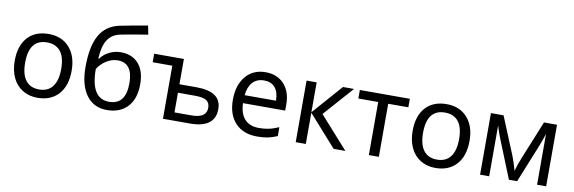

<svg xmlns="http://www.w3.org/2000/svg" viewBox="-54 -1200 4923 1646"><g transform="rotate(10 2407.5 -377.5)"><path d="M146 -269Q146 -168 185.8 -115.5Q225.6 -63 303.2 -63Q379.9 -63 419.9 -115.5Q460 -168 460 -269Q460 -370.1 419.7 -421.1Q379.4 -472.2 301.8 -472.2Q146 -472.2 146 -269ZM550.8 -269Q550.8 -137.7 484.4 -64Q418 9.8 300.8 9.8Q228 9.8 171.9 -24.2Q115.7 -58.1 85.4 -121.6Q55.2 -185.1 55.2 -269Q55.2 -399.9 120.6 -472.9Q186 -545.9 304.2 -545.9Q417.5 -545.9 484.1 -471.4Q550.8 -397 550.8 -269Z M912.1 -63Q1057.1 -63 1057.1 -249Q1057.1 -425.8 925.8 -425.8Q890.1 -425.8 856.7 -411.1Q823.2 -396.5 796.1 -372.6Q769 -348.6 752 -319.8Q752 -63 912.1 -63ZM662.1 -321.8Q662.1 -501 716.1 -597.9Q770 -694.8 885.7 -720.2Q994.6 -742.2 1128.9 -765.1L1144 -688L1085.9 -678.7Q972.7 -660.2 903.8 -646Q833.5 -630.4 798.1 -574.5Q762.7 -518.6 757.8 -412.1H764.2Q792.5 -451.7 839.6 -475.3Q886.7 -499 939.9 -499Q1038.6 -499 1094.2 -435.5Q1149.9 -372.1 1149.9 -257.8Q1149.9 -130.4 1085 -60.3Q1020 9.8 904.8 9.8Q790.5 9.8 726.3 -77.6Q662.1 -165 662.1 -321.8Z M1759.3 -159.2Q1759.3 -203.1 1729.7 -222.7Q1700.2 -242.2 1626 -242.2H1481V-70.8H1628.9Q1759.3 -70.8 1759.3 -159.2ZM1481 -315.9H1628.9Q1846.2 -315.9 1846.2 -164.1Q1846.2 0 1627.9 0H1393.1V-461.9H1222.2V-536.1H1481Z M2190.9 -474.1Q2127.9 -474.1 2091.3 -433.6Q2054.7 -393.1 2047.9 -320.8H2320.8Q2319.8 -396 2286.1 -435.1Q2252.4 -474.1 2190.9 -474.1ZM2212.9 9.8Q2092.3 9.8 2023.7 -63.2Q1955.1 -136.2 1955.1 -264.2Q1955.1 -393.1 2019 -469.5Q2083 -545.9 2191.9 -545.9Q2293 -545.9 2353 -480.7Q2413.1 -415.5 2413.1 -304.2V-251H2045.9Q2048.3 -159.7 2092.3 -112.3Q2136.2 -64.9 2216.8 -64.9Q2259.8 -64.9 2298.3 -72.5Q2336.9 -80.1 2388.7 -102.1V-24.9Q2344.2 -5.9 2305.2 2Q2266.1 9.8 2212.9 9.8Z M2865.7 -536.1H2961.9L2732.9 -277.8L2981 0H2878.9L2636.7 -272V0H2548.8V-536.1H2636.7V-275.9Z M3447.8 -461.9H3272.5V0H3185.5V-461.9H3012.7V-536.1H3447.8Z M3609.9 -269Q3609.9 -168 3649.7 -115.5Q3689.5 -63 3767.1 -63Q3843.8 -63 3883.8 -115.5Q3923.8 -168 3923.8 -269Q3923.8 -370.1 3883.5 -421.1Q3843.3 -472.2 3765.6 -472.2Q3609.9 -472.2 3609.9 -269ZM4014.6 -269Q4014.6 -137.7 3948.2 -64Q3881.8 9.8 3764.6 9.8Q3691.9 9.8 3635.7 -24.2Q3579.6 -58.1 3549.3 -121.6Q3519 -185.1 3519 -269Q3519 -399.9 3584.5 -472.9Q3649.9 -545.9 3768.1 -545.9Q3881.3 -545.9 3948 -471.4Q4014.6 -397 4014.6 -269Z M4439 -84Q4453.6 -137.2 4476.1 -193.8L4615.7 -536.1H4729V0H4649.9V-441.9Q4632.8 -388.7 4609.9 -330.1L4476.1 0H4404.8L4271 -332Q4261.2 -355.5 4251.7 -383.3Q4242.2 -411.1 4232.9 -441.9V0H4153.8V-536.1H4263.7L4398.9 -207Q4417 -161.1 4439 -84Z"/></g></svg>

Font: NotoSans
Style: Regular
Weight: 400
Designer: Monotype Design team
Foundry: Monotype Imaging Inc.
Version: Version 1.04; ttfautohint (v1.4.1)